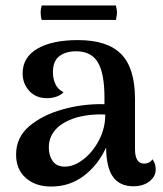

<svg xmlns="http://www.w3.org/2000/svg" viewBox="-20 -673 599 704"><path d="M551 -52Q551 -26 528 -8Q505 10 469 10Q420 10 395 -23.5Q370 -57 369 -132Q339 -67 287 -28Q235 11 168 11Q110 11 74.5 -20.5Q39 -52 39 -106Q39 -169 87 -210Q135 -251 210 -272Q285 -293 363 -291V-316Q363 -403 339 -444Q315 -485 259 -485Q221 -485 197.5 -467Q174 -449 174 -408Q174 -385 183 -365Q192 -345 213 -335Q203 -324 186.5 -318.5Q170 -313 152 -313Q112 -313 87.5 -339.5Q63 -366 63 -404Q63 -463 117 -494.5Q171 -526 266 -526Q374 -526 424.5 -474.5Q475 -423 475 -310V-126Q475 -73 509 -73Q517 -73 525.5 -77Q534 -81 539 -89Q551 -73 551 -52ZM366 -253Q331 -255 295 -249.5Q259 -244 233 -232Q198 -217 178.5 -191.5Q159 -166 159 -132Q159 -102 173.5 -82Q188 -62 218 -62Q251 -62 285.5 -88.5Q320 -115 343 -159Q366 -203 366 -253ZM405 -653Q409 -635 409 -627Q409 -618 405 -600H133Q129 -612 129 -627Q129 -641 133 -653Z"/></svg>

Font: Arima Madurai
Style: Bold
Weight: 700
Designer: Joana Correia and Natanael Gama
Foundry: NDISCOVER
Version: Version 1.019